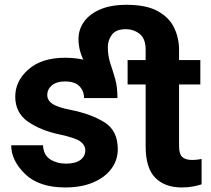

<svg xmlns="http://www.w3.org/2000/svg" viewBox="-20 -782 891 811"><path d="M476.1 -367.7H409.2Q377.4 -453.1 344.5 -506.8Q311.5 -560.5 311.5 -617.2Q311.5 -657.2 334.7 -689.9Q357.9 -722.7 403.1 -742.2Q448.2 -761.7 514.6 -761.7Q598.6 -761.7 647 -734.6Q695.3 -707.5 715.8 -664.3Q736.3 -621.1 736.3 -571.8H595.2Q595.2 -618.7 570.1 -638.7Q544.9 -658.7 511.2 -658.7Q469.7 -658.7 452.6 -635.3Q435.5 -611.8 435.5 -584.5Q435.5 -545.9 445.8 -515.1Q456.1 -484.4 466.1 -450.2Q476.1 -416 476.1 -367.7ZM826.2 -528.3V-425.3H519V-528.3ZM595.2 -572.3H736.3V-165Q736.3 -131.3 750 -118.9Q763.7 -106.4 790.5 -106.4Q803.2 -106.4 813.7 -107.7Q824.2 -108.9 831.5 -110.4V-3.4Q814 2.4 793.2 6.1Q772.5 9.8 746.6 9.8Q677.2 9.8 636.2 -30.8Q595.2 -71.3 595.2 -164.6ZM340.3 -146.5Q340.3 -168.9 319.6 -184.3Q298.8 -199.7 232.4 -213.9Q151.4 -231 97.9 -268.3Q44.4 -305.7 44.4 -374Q44.4 -439.9 100.3 -489Q156.2 -538.1 254.9 -538.1Q357.9 -538.1 417 -489.7Q476.1 -441.4 476.1 -367.7H335Q335 -397.9 315.4 -418Q295.9 -438 254.4 -438Q219.2 -438 199.5 -421.6Q179.7 -405.3 179.7 -380.9Q179.7 -357.9 201.4 -343.3Q223.1 -328.6 278.3 -317.9Q364.3 -300.8 420.9 -265.6Q477.5 -230.5 477.5 -151.9Q477.5 -105.5 450.2 -68.8Q422.9 -32.2 373 -11.2Q323.2 9.8 255.4 9.8Q144.5 9.8 85.9 -47.1Q27.3 -104 27.3 -168.5H161.6Q163.6 -127 192.1 -108.9Q220.7 -90.8 258.3 -90.8Q298.8 -90.8 319.6 -106.4Q340.3 -122.1 340.3 -146.5Z"/></svg>

Font: RobotoDEMO
Style: Regular
Weight: 400
Designer: Christian Robertson
Foundry: Google
Version: Version 2.136